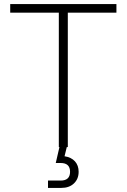

<svg xmlns="http://www.w3.org/2000/svg" viewBox="-20 -720 620 940"><path d="M271 0H268V-658H30V-700H550V-658H312V0H307L296 45Q329 50 347 70Q365 90 365 121Q365 156 342 178Q319 200 280 200H215V164H277Q323 164 323 121Q323 78 277 78H253Z"/></svg>

Font: Retni Sans Light
Style: Regular
Weight: 300
Designer: Vitaly Kuzmin
Foundry: ParaType Ltd.
Version: Version 1.00;March 2, 2019;FontCreator 11.5.0.2425 64-bit; t